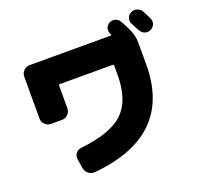

<svg xmlns="http://www.w3.org/2000/svg" viewBox="-147 -1002 1295 1228"><g transform="rotate(-20 500.0 -388.0)"><path d="M938 -803Q943 -793 952.5 -774Q962 -755 966 -747Q976 -727 969 -707Q962 -687 942 -677Q922 -667 901.5 -674Q881 -681 870 -701Q861 -719 841 -755Q831 -775 837.5 -795.5Q844 -816 864 -826Q884 -836 906 -829Q928 -822 938 -803ZM784 -789Q789 -779 799.5 -759.5Q810 -740 815 -730Q840 -681 840 -623V-480Q840 6 296 56Q272 58 253 43Q234 28 230 4L220 -59Q216 -81 230 -99.5Q244 -118 267 -120Q476 -143 560.5 -225.5Q645 -308 645 -480V-541Q645 -550 636 -550H278Q270 -550 270 -541V-387Q270 -364 253 -347Q236 -330 213 -330H137Q114 -330 97 -347Q80 -364 80 -387V-673Q80 -696 97 -713Q114 -730 137 -730H689Q697 -730 693 -738L692 -739Q691 -740 691 -741Q681 -761 687 -781.5Q693 -802 713 -812Q732 -822 753 -815Q774 -808 784 -789Z"/></g></svg>

Font: Rounded Mplus 1c Black
Style: Regular
Weight: 900
Version: Version 1.059.20150529